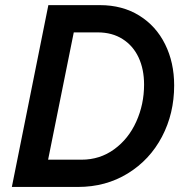

<svg xmlns="http://www.w3.org/2000/svg" viewBox="-20 -740 731 760"><path d="M171.4 -719.7H375.5Q464.4 -719.7 531 -678.5Q597.7 -637.2 633.5 -564.9Q669.4 -492.7 669.4 -401.9Q669.4 -290.5 621.1 -198.7Q572.8 -106.9 485.8 -53.5Q398.9 0 288.6 0H26.9ZM550.3 -405.3Q550.3 -465.8 528.6 -512.5Q506.8 -559.1 465.3 -585.4Q423.8 -611.8 366.7 -611.8H272L170.4 -107.9H302.7Q375.5 -107.9 432.1 -149.2Q488.8 -190.4 519.5 -258.8Q550.3 -327.1 550.3 -405.3Z"/></svg>

Font: Reddit Sans Vanilla SemiBold
Style: Italic
Weight: 600
Italic angle: -11.25°
Designer: Stephen Hutchings
Version: Version 1.013